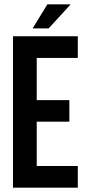

<svg xmlns="http://www.w3.org/2000/svg" viewBox="-20 -868 408 888"><path d="M149.9 -600.1V-404.8H300.8V-305.2H149.9V-100.1H339.8V0H40V-700.2H339.8V-600.1ZM199.2 -848.1H307.1L205.1 -736.8H130.9Z"/></svg>

Font: VL Bebas Neue Bold
Style: Regular
Weight: 700
Designer: Ryoichi Tsunekawa
Foundry: Ryoichi Tsunekawa
Version: Version 1.300